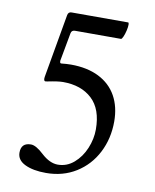

<svg xmlns="http://www.w3.org/2000/svg" viewBox="-76 -702 619 769"><g transform="rotate(10 233.5 -317.5)"><path d="M44.9 -54.2Q44.9 -94.2 85 -94.2Q105.5 -94.2 137.7 -64Q171.4 -33.2 204.1 -33.2Q240.7 -33.2 269.5 -58.1Q298.3 -83 314.2 -121.3Q330.1 -159.7 330.1 -198.2Q330.1 -280.8 286.1 -321.8Q242.2 -362.8 168 -362.8Q147.5 -362.8 105 -354Q101.1 -353 97.7 -353Q91.3 -353 91.3 -363.8Q91.3 -368.2 91.8 -370.1L137.2 -628.9Q139.6 -643.1 152.8 -643.1H382.8Q386.2 -643.1 386.2 -634.8Q386.2 -624.5 382.8 -609.9Q379.4 -595.2 374.5 -584.2Q369.6 -573.2 366.2 -573.2H179.2Q165.5 -573.2 163.1 -560.1L142.1 -445.8Q142.1 -444.8 141.8 -444.1Q141.6 -443.4 142.1 -442.4Q142.1 -434.1 147.9 -434.6Q169.9 -437 187 -437Q253.4 -437 300.8 -413.3Q348.1 -389.6 372.6 -345.7Q397 -301.8 397 -242.2Q397 -172.9 367.7 -115.7Q338.4 -58.6 285.2 -25.4Q231.9 7.8 163.1 7.8Q110.4 7.8 77.6 -8.1Q44.9 -23.9 44.9 -54.2Z"/></g></svg>

Font: JuniusX
Style: Regular
Weight: 400
Designer: Peter S. Baker
Foundry: Briery Creek Software
Version: Version 1.004